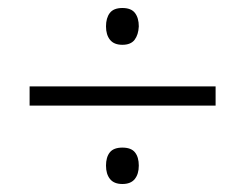

<svg xmlns="http://www.w3.org/2000/svg" viewBox="-20 -659 612 480"><path d="M286 -547Q265 -547 255 -559.5Q245 -572 245 -593Q245 -614 254.5 -626.5Q264 -639 286 -639Q308 -639 317.5 -626.5Q327 -614 327 -593Q326 -572 316.5 -559.5Q307 -547 286 -547ZM54 -395V-443H519V-395ZM286 -199Q265 -199 255 -211.5Q245 -224 245 -245Q245 -266 254.5 -278Q264 -290 286 -290Q308 -290 317.5 -278Q327 -266 327 -245Q327 -224 317 -211.5Q307 -199 286 -199Z"/></svg>

Font: Noto Sans Malayalam UI Light
Style: Regular
Weight: 300
Designer: Jelle Bosma - Monotype Design Team
Foundry: Monotype Imaging Inc.
Version: Version 2.104; ttfautohint (v1.8.4.7-5d5b)